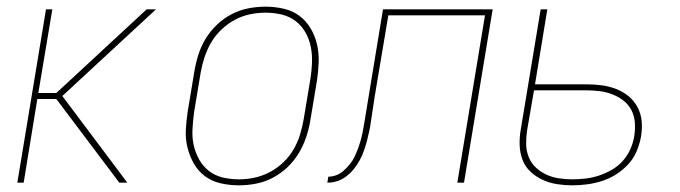

<svg xmlns="http://www.w3.org/2000/svg" viewBox="-20 -548 2040 576"><path d="M32 0 118 -520H137L95 -269H149L420 -520H448L167 -260L362 0H338L149 -251H92L51 0Z M696 8Q669 8 642.5 2Q616 -4 595.5 -19Q575 -34 562 -56.5Q549 -79 542.5 -105Q536 -131 537.5 -158.5Q539 -186 543 -213L563 -333Q567 -358 575 -383.5Q583 -409 597 -432Q611 -455 631 -474Q651 -493 675 -505.5Q699 -518 725 -523Q751 -528 777 -528Q804 -528 830.5 -522Q857 -516 877.5 -501Q898 -486 911.5 -463.5Q925 -441 931 -415Q937 -389 936 -361.5Q935 -334 931 -307L911 -187Q907 -162 898.5 -136.5Q890 -111 876 -88Q862 -65 842 -46Q822 -27 798 -14.5Q774 -2 748 3Q722 8 696 8ZM697 -10Q720 -10 743.5 -15Q767 -20 789 -31.5Q811 -43 829.5 -60.5Q848 -78 860.5 -99.5Q873 -121 880 -144Q887 -167 891 -190L911 -310Q915 -334 916 -359Q917 -384 912.5 -407Q908 -430 896.5 -450.5Q885 -471 866.5 -485Q848 -499 824.5 -504.5Q801 -510 776 -510Q753 -510 729.5 -505Q706 -500 684.5 -488.5Q663 -477 644.5 -459.5Q626 -442 613.5 -420.5Q601 -399 593.5 -376Q586 -353 582 -330L562 -210Q559 -186 557.5 -161Q556 -136 561 -113Q566 -90 577.5 -69.5Q589 -49 607 -35Q625 -21 648.5 -15.5Q672 -10 697 -10Z M962 0 965 -18Q977 -18 989 -22.5Q1001 -27 1011 -36Q1021 -45 1029.5 -55.5Q1038 -66 1043.5 -77.5Q1049 -89 1053.5 -101Q1058 -113 1061.5 -125Q1065 -137 1067.5 -149.5Q1070 -162 1072 -174L1129 -520H1458L1372 0H1352L1435 -502H1145L1104 -258Q1101 -240 1098.5 -221.5Q1096 -203 1093 -185Q1091 -170 1088 -155.5Q1085 -141 1081 -126Q1077 -111 1072 -96.5Q1067 -82 1059.5 -68Q1052 -54 1042 -41.5Q1032 -29 1019 -19Q1006 -9 991.5 -4.5Q977 0 962 0Z M1697 8Q1674 8 1651.5 4.5Q1629 1 1609 -8Q1589 -17 1572.5 -32Q1556 -47 1548 -67.5Q1540 -88 1539 -111Q1538 -134 1542 -158L1602 -520H1622L1585 -295H1740Q1763 -295 1785.5 -292Q1808 -289 1828.5 -281Q1849 -273 1865.5 -259.5Q1882 -246 1892.5 -226.5Q1903 -207 1905 -184.5Q1907 -162 1903 -138Q1899 -116 1890 -94.5Q1881 -73 1865 -55.5Q1849 -38 1828.5 -25Q1808 -12 1786 -5Q1764 2 1741.5 5Q1719 8 1697 8ZM1697 -10Q1717 -10 1737.5 -12.5Q1758 -15 1777.5 -21.5Q1797 -28 1816 -39Q1835 -50 1849 -66Q1863 -82 1871.5 -101.5Q1880 -121 1883 -141Q1886 -161 1884.5 -181Q1883 -201 1874 -218Q1865 -235 1850 -246.5Q1835 -258 1817 -265Q1799 -272 1779.5 -274.5Q1760 -277 1739 -277H1582L1561 -155Q1558 -134 1558.5 -114Q1559 -94 1566.5 -76Q1574 -58 1588 -45Q1602 -32 1619.5 -24Q1637 -16 1657 -13Q1677 -10 1697 -10Z"/></svg>

Font: Iosevka SS18 Thin
Style: Italic
Weight: 100
Italic angle: -9°
Monospace: yes
Designer: Belleve Invis
Foundry: Belleve Invis
Version: Version 25.1.1; ttfautohint (v1.8.4)